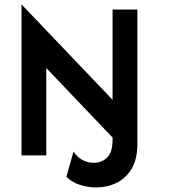

<svg xmlns="http://www.w3.org/2000/svg" viewBox="-20 -666 728 823"><path d="M392.4 137.5Q356.9 137.5 322.6 126.4Q288.2 115.3 264.6 91.7L295.1 -16.7Q309 5.6 331.6 18.8Q354.2 31.9 382.6 31.9Q416 31.9 439.2 9.4Q462.5 -13.2 462.5 -66.7V-76.4L178.5 -374.3V0H72.2V-645.8H73.6L462.5 -238.2V-625H568.8V-47.9Q568.8 16.7 544.1 57.6Q519.4 98.6 479.2 118.1Q438.9 137.5 392.4 137.5Z"/></svg>

Font: Afacad Flux SemiBold
Style: Regular
Weight: 600
Designer: Kristian Moeller
Foundry: Dicotype
Version: Version 1.100